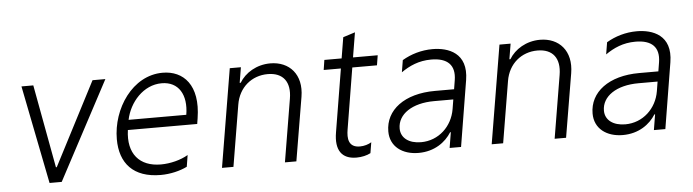

<svg xmlns="http://www.w3.org/2000/svg" viewBox="-45 -867 3834 1062"><g transform="rotate(-5 1872.0 -335.5)"><path d="M551.1 -545.5H479.8L240.8 -83.5H236.2L150.9 -545.5H85.2L193.5 0H261Z M869.3 -552.9C701 -552.9 585.2 -377.1 585.2 -208.5C585.2 -74.6 658.4 9.6 810.7 9.6C863.6 9.6 918 -3.6 957.4 -23.1L967.7 -87.4C927.9 -63.6 869.3 -48.3 816.4 -48.3C698.2 -48.3 632.1 -122.9 650.6 -253.9H1035.5L1040.5 -285.2C1069.6 -467.7 984.7 -552.9 869.3 -552.9ZM979.8 -309.7H659.4C679.3 -405.9 757.1 -495.4 859 -495.4C952.8 -495.4 998.2 -420.1 979.8 -309.7Z M1150.9 0H1214.5L1271.3 -340.9C1286.9 -436.1 1359.4 -494.7 1447.8 -494.7C1533.7 -494.7 1573.9 -440.3 1558.6 -349.4L1500.4 0H1563.9L1623.2 -353.3C1643.8 -476.2 1572.8 -552.6 1467 -552.6C1390.6 -552.6 1326.7 -512.8 1295.1 -459.9H1289.4L1303.6 -545.5H1241.8Z M1917.3 -490.4H2054.3L2063.2 -545.5H1926.1L1948.9 -682.9L1882.1 -661.6L1862.9 -545.5H1767L1758.5 -490.4H1854L1796.2 -140.3C1779.8 -43.3 1815.3 8.2 1897.4 8.2C1926.5 8.2 1955.6 1.4 1975.9 -9.6L1985.8 -69.2C1969.1 -58.9 1945.7 -51.5 1921.5 -51.5C1856.9 -51.5 1853.3 -102.6 1861.5 -150.9Z M2241.8 12.4C2330.6 12.4 2392.4 -33.7 2425.1 -86.3H2429L2414.8 0H2478.3L2538.4 -366.1C2562.9 -515.6 2454.9 -552.9 2367.9 -552.9C2305.4 -552.9 2247.5 -535.2 2199.2 -506.7L2188.2 -440C2234.4 -471.9 2286.2 -496.1 2355.5 -496.1C2446 -496.1 2489 -454.2 2475.9 -371.8L2467.7 -321.4H2361.2C2192.1 -321.4 2084.9 -239.7 2084.9 -120.4C2084.9 -36.6 2151.6 12.4 2241.8 12.4ZM2260.3 -45.5C2193.9 -45.5 2148.8 -78.1 2148.8 -131C2148.8 -210.9 2229.8 -265.6 2351.9 -265.6H2458.5L2449.9 -213.1C2434.3 -117.9 2358.7 -45.5 2260.3 -45.5Z M2648.4 0H2712L2768.8 -340.9C2784.4 -436.1 2856.9 -494.7 2945.3 -494.7C3031.2 -494.7 3071.4 -440.3 3056.1 -349.4L2997.9 0H3061.4L3120.7 -353.3C3141.3 -476.2 3070.3 -552.6 2964.5 -552.6C2888.1 -552.6 2824.2 -512.8 2792.6 -459.9H2786.9L2801.1 -545.5H2739.3Z M3376.1 12.4C3464.8 12.4 3526.6 -33.7 3559.3 -86.3H3563.2L3549 0H3612.6L3672.6 -366.1C3697.1 -515.6 3589.1 -552.9 3502.1 -552.9C3439.6 -552.9 3381.7 -535.2 3333.5 -506.7L3322.4 -440C3368.6 -471.9 3420.5 -496.1 3489.7 -496.1C3580.3 -496.1 3623.2 -454.2 3610.1 -371.8L3601.9 -321.4H3495.4C3326.3 -321.4 3219.1 -239.7 3219.1 -120.4C3219.1 -36.6 3285.9 12.4 3376.1 12.4ZM3394.5 -45.5C3328.1 -45.5 3283 -78.1 3283 -131C3283 -210.9 3364 -265.6 3486.2 -265.6H3592.7L3584.2 -213.1C3568.5 -117.9 3492.9 -45.5 3394.5 -45.5Z"/></g></svg>

Font: TID UI Light
Style: Italic
Weight: 300
Italic angle: -9.39999°
Designer: The TID Project Authors
Foundry: Bakken & Bæck
Version: Version 1.001;hotconv 1.0.109;makeotfexe 2.5.65596